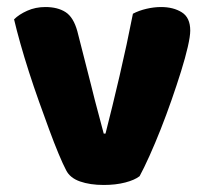

<svg xmlns="http://www.w3.org/2000/svg" viewBox="-20 -516 585 546"><path d="M438 -496Q473 -496 497 -481Q521 -466 521 -429Q521 -413 514 -382.5Q507 -352 495 -313.5Q483 -275 468 -232Q453 -189 437 -148.5Q421 -108 405 -72.5Q389 -37 377 -15Q363 -4 336 3Q309 10 275 10Q236 10 207.5 0Q179 -10 168 -32Q159 -49 146.5 -79Q134 -109 120 -147Q106 -185 91 -227Q76 -269 62.5 -311Q49 -353 38 -392Q27 -431 20 -461Q34 -475 57.5 -485.5Q81 -496 109 -496Q144 -496 166.5 -481.5Q189 -467 200 -427L239 -274Q250 -229 260 -192.5Q270 -156 275 -136H280Q299 -210 320 -300Q341 -390 358 -477Q375 -486 396.5 -491Q418 -496 438 -496Z"/></svg>

Font: Baloo Bhai 2 ExtraBold
Style: Regular
Weight: 800
Designer: Supriya Tembe, Noopur Datye and Ek Type
Foundry: Ek Type
Version: Version 1.640;PS 1.000;hotconv 16.6.51;makeotf.lib2.5.65220;